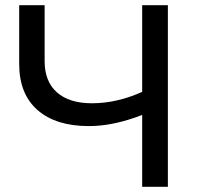

<svg xmlns="http://www.w3.org/2000/svg" viewBox="-20 -720 776 740"><path d="M627 -700H528V-366C463.3 -336.7 398.7 -322 334 -322C276 -322 231.2 -336 199.5 -364C167.8 -392 152 -432 152 -484V-700H54V-473C54 -396.3 77.5 -337.3 124.5 -296C171.5 -254.7 237.7 -234 323 -234C385.7 -234 454 -248.3 528 -277V0H627Z"/></svg>

Font: Rookery
Style: Regular
Weight: 400
Designer: Ryan Kimball / Julieta Ulanovsky
Foundry: Motorola Mobility LLC.
Version: Version 1.0